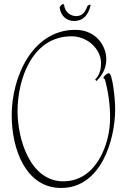

<svg xmlns="http://www.w3.org/2000/svg" viewBox="-20 -897 613 952"><path d="M294 2C128 2 67 -209 67 -346C67 -502 138 -717 335 -717C415 -717 481 -653 481 -584C481 -557 476 -527 452 -503L458 -495C492 -528 507 -564 507 -603C507 -669 457 -749 353 -749C142 -749 38 -517 38 -326C38 -151 111 35 283 35C482 35 551 -205 551 -356C551 -412 537 -534 520 -534C510 -534 493 -518 493 -511C493 -506 500 -505 500 -504C516 -446 526 -380 526 -313C526 -180 456 2 294 2ZM276 -858C282 -815 313 -793 347 -793C393 -793 417 -822 429 -869C431 -878 416 -873 412 -864C404 -840 389 -817 358 -817C334 -817 303 -833 298 -871C298 -886 274 -867 276 -858Z"/></svg>

Font: Stalemate
Style: Regular
Weight: 400
Designer: Astigmatic (AOETI)
Foundry: Astigmatic (AOETI)
Version: Version 001.000